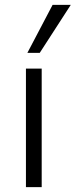

<svg xmlns="http://www.w3.org/2000/svg" viewBox="-20 -772 312 792"><path d="M87 0V-489H152V0ZM93 -554 197 -752H272L144 -554Z"/></svg>

Font: Nunito Sans 10pt Light
Style: Regular
Weight: 300
Designer: Vernon Adams
Foundry: Vernon Adams
Version: Version 3.101;gftools[0.9.27]